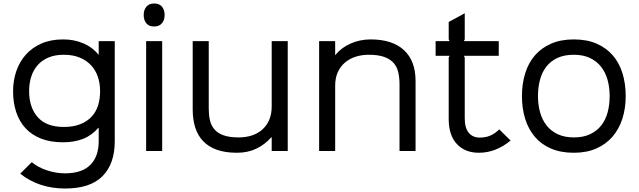

<svg xmlns="http://www.w3.org/2000/svg" viewBox="-20 -866 3663 1101"><path d="M638 -630V-55Q638 73 568 144Q498 215 353 215Q203 215 96 130L162 64Q198 94 250 111Q302 128 353 128Q449 128 497.5 80Q546 32 546 -56V-133H544Q506 -89 455.5 -69.5Q405 -50 342 -50Q270 -50 216 -71Q162 -92 126.5 -130.5Q91 -169 73 -223Q55 -277 55 -343Q55 -404 73.5 -458Q92 -512 128 -552.5Q164 -593 217.5 -616.5Q271 -640 342 -640Q406 -640 459 -617Q512 -594 544 -553H546V-630ZM554 -343Q554 -389 540.5 -427.5Q527 -466 500.5 -493.5Q474 -521 435.5 -536.5Q397 -552 346 -552Q295 -552 257.5 -536Q220 -520 195.5 -492Q171 -464 159 -426Q147 -388 147 -343Q147 -250 196.5 -194Q246 -138 346 -138Q400 -138 439.5 -153.5Q479 -169 504.5 -196Q530 -223 542 -260.5Q554 -298 554 -343Z M924 -780Q924 -751 908.5 -732.5Q893 -714 864 -714Q834 -714 819 -732.5Q804 -751 804 -780Q804 -809 819.5 -827.5Q835 -846 864 -846Q894 -846 909 -827.5Q924 -809 924 -780ZM910 0H818V-630H910Z M1630 0H1538V-79H1536Q1498 -36 1449 -13Q1400 10 1339 10Q1272 10 1224 -7Q1176 -24 1145 -56.5Q1114 -89 1099.5 -135Q1085 -181 1085 -238V-630H1177V-243Q1177 -208 1183.5 -178Q1190 -148 1208.5 -125.5Q1227 -103 1261 -90.5Q1295 -78 1349 -78Q1389 -78 1423.5 -89Q1458 -100 1483.5 -122.5Q1509 -145 1523.5 -178Q1538 -211 1538 -256V-630H1630Z M2363 -402V0H2271V-382Q2271 -419 2264 -450.5Q2257 -482 2237.5 -504.5Q2218 -527 2183.5 -539.5Q2149 -552 2095 -552Q2055 -552 2020 -541Q1985 -530 1958.5 -507.5Q1932 -485 1917 -452Q1902 -419 1902 -374V0H1810V-630H1902V-551H1904Q1936 -592 1990 -616Q2044 -640 2105 -640Q2230 -640 2296.5 -578.5Q2363 -517 2363 -402Z M2908 -60Q2823 10 2726 10Q2647 10 2600 -40Q2553 -90 2553 -184V-536L2558 -546H2478V-630H2558L2553 -640V-740L2645 -790V-640L2640 -630H2840V-546H2640L2645 -536V-188Q2645 -132 2668 -104.5Q2691 -77 2731 -77Q2764 -77 2790.5 -88Q2817 -99 2843 -124Z M3568 -315Q3568 -245 3549 -185.5Q3530 -126 3492.5 -82.5Q3455 -39 3399.5 -14.5Q3344 10 3270 10Q3196 10 3140 -14Q3084 -38 3047 -81.5Q3010 -125 2991.5 -184.5Q2973 -244 2973 -315Q2973 -385 2991.5 -445Q3010 -505 3047 -548Q3084 -591 3140 -615.5Q3196 -640 3270 -640Q3345 -640 3400.5 -616Q3456 -592 3493.5 -549Q3531 -506 3549.5 -446Q3568 -386 3568 -315ZM3476 -315Q3476 -365 3464 -408Q3452 -451 3427 -483Q3402 -515 3363 -533.5Q3324 -552 3270 -552Q3216 -552 3177 -534Q3138 -516 3113 -484Q3088 -452 3076.5 -408.5Q3065 -365 3065 -315Q3065 -265 3077 -222Q3089 -179 3114 -147Q3139 -115 3178 -96.5Q3217 -78 3271 -78Q3325 -78 3364 -96.5Q3403 -115 3428 -147Q3453 -179 3464.5 -222Q3476 -265 3476 -315Z"/></svg>

Font: TypoPRO Sinkin Sans
Style: 400 Regular
Weight: 400
Designer: Keith Bates
Foundry: K-Type
Version: Sinkin Sans (version 1.0)  by Keith Bates   •   © 2014   www